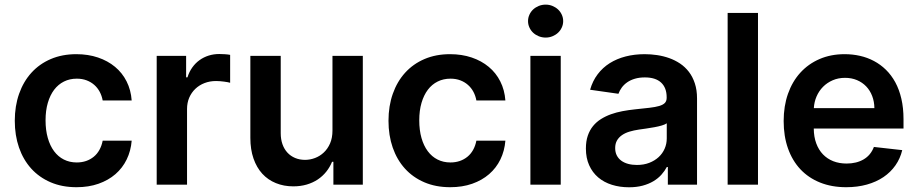

<svg xmlns="http://www.w3.org/2000/svg" viewBox="-20 -782 3888 813"><path d="M304 10.7Q242.9 10.7 194.4 -10.1Q146 -30.9 112.2 -68.2Q78.5 -105.5 60.5 -157.1Q42.6 -208.8 42.6 -270.6Q42.6 -333.1 60.9 -384.9Q79.2 -436.8 113.1 -474.1Q147 -511.4 195.1 -532Q243.3 -552.6 303.3 -552.6Q353.3 -552.6 394.9 -538.5Q436.4 -524.5 467.2 -498.9Q497.9 -473.4 516.2 -437.1Q534.4 -400.9 537.6 -356.5H414.8Q411.2 -376.4 402.2 -393.3Q393.1 -410.2 379.3 -422.4Q365.4 -434.7 346.8 -441.8Q328.1 -448.9 305 -448.9Q275.2 -448.9 250.9 -436.8Q226.6 -424.7 209.3 -402Q192.1 -379.3 182.5 -346.6Q172.9 -313.9 172.9 -272.7Q172.9 -230.8 182.4 -197.8Q191.8 -164.8 209 -141.7Q226.2 -118.6 250.5 -106.4Q274.9 -94.1 305 -94.1Q326.3 -94.1 344.5 -100.3Q362.6 -106.5 377 -118.3Q391.3 -130 400.9 -147.2Q410.5 -164.4 414.8 -186.4H537.6Q534.1 -143.1 516.5 -106.9Q498.9 -70.7 468.8 -44.6Q438.6 -18.5 397 -3.9Q355.5 10.7 304 10.7Z M643.5 -545.5H768.1V-454.5H773.8Q781.2 -478.3 794.4 -496.6Q807.5 -514.9 825.1 -527.5Q842.7 -540.1 863.8 -546.7Q884.9 -553.3 908.4 -553.3Q919 -553.3 932.4 -552.4Q945.7 -551.5 954.5 -549.7V-431.5Q950.3 -432.9 943.5 -434.1Q936.8 -435.4 928.6 -436.4Q920.5 -437.5 911.8 -438.2Q903.1 -438.9 894.9 -438.9Q868.3 -438.9 845.9 -430.2Q823.5 -421.5 807 -405.7Q790.5 -389.9 781.2 -368.3Q772 -346.6 772 -320.7V0H643.5Z M1387.8 -545.5H1516.3V0H1391.7V-96.9H1386Q1376.8 -74.2 1361.5 -55Q1346.2 -35.9 1325.5 -22Q1304.7 -8.2 1278.6 -0.5Q1252.5 7.1 1221.9 7.1Q1181.8 7.1 1148.3 -6.6Q1114.7 -20.2 1090.7 -46.3Q1066.8 -72.4 1053.4 -110.8Q1040.1 -149.1 1040.1 -198.2V-545.5H1168.7V-218Q1168.7 -192.1 1176.1 -171.2Q1183.6 -150.2 1197.1 -135.7Q1210.6 -121.1 1229.6 -113.1Q1248.6 -105.1 1271.7 -105.1Q1293 -105.1 1313.7 -112.9Q1334.5 -120.7 1351 -136.2Q1367.5 -151.6 1377.7 -174.9Q1387.8 -198.2 1387.8 -229.4Z M1886.4 10.7Q1825.3 10.7 1776.8 -10.1Q1728.3 -30.9 1694.6 -68.2Q1660.9 -105.5 1642.9 -157.1Q1625 -208.8 1625 -270.6Q1625 -333.1 1643.3 -384.9Q1661.6 -436.8 1695.5 -474.1Q1729.4 -511.4 1777.5 -532Q1825.6 -552.6 1885.7 -552.6Q1935.7 -552.6 1977.3 -538.5Q2018.8 -524.5 2049.5 -498.9Q2080.3 -473.4 2098.5 -437.1Q2116.8 -400.9 2120 -356.5H1997.2Q1993.6 -376.4 1984.6 -393.3Q1975.5 -410.2 1961.6 -422.4Q1947.8 -434.7 1929.2 -441.8Q1910.5 -448.9 1887.4 -448.9Q1857.6 -448.9 1833.3 -436.8Q1808.9 -424.7 1791.7 -402Q1774.5 -379.3 1764.9 -346.6Q1755.3 -313.9 1755.3 -272.7Q1755.3 -230.8 1764.7 -197.8Q1774.1 -164.8 1791.4 -141.7Q1808.6 -118.6 1832.9 -106.4Q1857.2 -94.1 1887.4 -94.1Q1908.7 -94.1 1926.8 -100.3Q1945 -106.5 1959.3 -118.3Q1973.7 -130 1983.3 -147.2Q1992.9 -164.4 1997.2 -186.4H2120Q2116.5 -143.1 2098.9 -106.9Q2081.3 -70.7 2051.1 -44.6Q2021 -18.5 1979.4 -3.9Q1937.9 10.7 1886.4 10.7Z M2225.9 -545.5H2354.4V0H2225.9ZM2290.5 -622.9Q2275.2 -622.9 2261.5 -628.4Q2247.9 -633.9 2237.7 -643.3Q2227.6 -652.7 2221.8 -665.5Q2215.9 -678.3 2215.9 -692.5Q2215.9 -707 2221.8 -719.8Q2227.6 -732.6 2237.7 -742Q2247.9 -751.4 2261.5 -756.9Q2275.2 -762.4 2290.5 -762.4Q2305.8 -762.4 2319.2 -756.9Q2332.7 -751.4 2342.9 -742Q2353 -732.6 2358.8 -719.8Q2364.7 -707 2364.7 -692.5Q2364.7 -678.3 2358.8 -665.5Q2353 -652.7 2342.9 -643.3Q2332.7 -633.9 2319.2 -628.4Q2305.8 -622.9 2290.5 -622.9Z M2643.5 11Q2604.4 11 2571 0.5Q2537.6 -9.9 2513.1 -30.7Q2488.6 -51.5 2474.8 -82.2Q2460.9 -112.9 2460.9 -153.1Q2460.9 -183.9 2468.9 -207.4Q2476.9 -230.8 2491.1 -248.2Q2505.3 -265.6 2524.9 -277.9Q2544.4 -290.1 2567.3 -298.3Q2590.2 -306.5 2615.9 -311.3Q2641.7 -316.1 2668 -318.9Q2704.2 -322.8 2729.8 -325.6Q2755.3 -328.5 2771.5 -333.3Q2787.6 -338.1 2795.3 -346.1Q2802.9 -354 2802.9 -367.9V-370Q2802.9 -410.5 2779.3 -432.4Q2755.7 -454.2 2710.6 -454.2Q2687.1 -454.2 2668.5 -448.7Q2649.9 -443.2 2636 -433.6Q2622.2 -424 2612.9 -411.4Q2603.7 -398.8 2598.7 -384.9L2478.7 -402Q2489.3 -439.3 2510.7 -467.5Q2532 -495.7 2562 -514.6Q2592 -533.4 2629.4 -543Q2666.9 -552.6 2709.9 -552.6Q2735.8 -552.6 2762.4 -548.7Q2789.1 -544.7 2813.6 -536Q2838.1 -527.3 2859.6 -513Q2881 -498.6 2897 -477.8Q2913 -457 2922.2 -429Q2931.5 -400.9 2931.5 -365.1V0H2807.9V-74.9H2803.6Q2794.7 -57.9 2780.7 -42.3Q2766.7 -26.6 2746.8 -14.7Q2726.9 -2.8 2701.2 4.1Q2675.4 11 2643.5 11ZM2676.8 -83.5Q2706 -83.5 2729.2 -92.5Q2752.5 -101.6 2769 -116.8Q2785.5 -132.1 2794.4 -152.5Q2803.3 -172.9 2803.3 -195.7V-259.9Q2796.9 -255 2782.5 -250.7Q2768.1 -246.4 2750.7 -243.3Q2733.3 -240.1 2715.7 -237.6Q2698.2 -235.1 2685.4 -233.3Q2663.7 -230.1 2645.4 -224.6Q2627.1 -219.1 2613.6 -209.7Q2600.1 -200.3 2592.5 -187Q2584.9 -173.7 2584.9 -155.2Q2584.9 -137.4 2591.6 -124.1Q2598.4 -110.8 2610.6 -101.7Q2622.9 -92.7 2639.7 -88.1Q2656.6 -83.5 2676.8 -83.5Z M3189.6 0H3061.1V-727.3H3189.6Z M3563.2 10.7Q3501.4 10.7 3452.4 -9.1Q3403.4 -28.8 3369.1 -65.3Q3334.9 -101.9 3316.6 -153.6Q3298.3 -205.3 3298.3 -269.5Q3298.3 -332.7 3316.6 -384.8Q3334.9 -436.8 3368.8 -474.1Q3402.7 -511.4 3450.3 -532Q3497.9 -552.6 3556.5 -552.6Q3590.2 -552.6 3621.6 -545.5Q3653.1 -538.4 3680.8 -523.6Q3708.5 -508.9 3731.4 -486.5Q3754.3 -464.1 3771 -433.6Q3787.6 -403.1 3796.7 -364Q3805.8 -324.9 3805.8 -277V-237.6H3425.8Q3426.1 -202.4 3436.3 -174.9Q3446.4 -147.4 3464.7 -128.4Q3483 -109.4 3508.3 -99.4Q3533.7 -89.5 3565 -89.5Q3606.9 -89.5 3637.1 -107.2Q3667.3 -125 3680.4 -159.8L3800.4 -146.3Q3791.9 -110.8 3771.7 -81.9Q3751.4 -52.9 3721.1 -32.3Q3690.7 -11.7 3650.7 -0.5Q3610.8 10.7 3563.2 10.7ZM3682.5 -324.2Q3682.2 -351.9 3673.1 -375.5Q3664.1 -399.1 3647.7 -416.2Q3631.4 -433.2 3608.7 -442.8Q3585.9 -452.4 3558.2 -452.4Q3529.5 -452.4 3505.9 -442.1Q3482.2 -431.8 3465 -414.4Q3447.8 -397 3437.7 -373.8Q3427.6 -350.5 3426.1 -324.2Z"/></svg>

Font: Interop SemBd
Style: Regular
Weight: 600
Designer: Rasmus Andersson, Google, Jang Haemin
Foundry: jhaemin
Version: Version 1.008